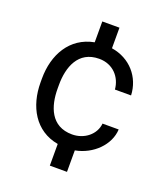

<svg xmlns="http://www.w3.org/2000/svg" viewBox="-140 -740 826 955"><g transform="rotate(20 273.5 -262.5)"><path d="M286.6 -64C173.8 -64 141.6 -160.6 141.6 -253.9V-274.4C141.6 -366.2 174.8 -463.9 286.1 -463.9C358.9 -463.9 405.8 -411.1 411.1 -346.7H496.6C492.7 -441.9 426.8 -519 327.1 -534.7V-643.6H236.3V-533.2C111.8 -509.8 51.3 -400.4 51.3 -274.4V-253.9C51.3 -127.4 111.3 -17.1 236.3 4.9V119.6H327.1V5.9C419.4 -11.2 492.7 -84 496.6 -166.5H411.1C405.8 -107.9 351.6 -64 286.6 -64Z"/></g></svg>

Font: Nahid
Style: Regular
Weight: 400
Foundry: DejaVu fonts team - Redesigned by Saber Rastikerdar
Version: Version 0.3.0